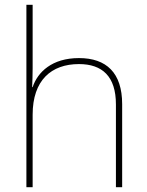

<svg xmlns="http://www.w3.org/2000/svg" viewBox="-20 -846 613 800"><path d="M116 -562V-826H90V-66H116V-368C116 -512 194 -579 309 -579C406 -579 463 -528 463 -411V-66H489V-412C489 -543 423 -604 309 -604C197 -604 137 -546 116 -483H114C115 -512 116 -532 116 -562Z"/></svg>

Font: Noto Sans Malayalam UI Thin
Style: Regular
Weight: 100
Designer: Jelle Bosma - Monotype Design Team
Foundry: Monotype Imaging Inc.
Version: Version 2.104